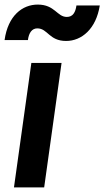

<svg xmlns="http://www.w3.org/2000/svg" viewBox="-50 -819 456 839"><path d="M11 0H143L219 -544H87ZM-30 -644H72C76 -676 90 -695 113 -695C159 -695 164 -640 239 -640C307 -640 370 -693 386 -795H284C280 -766 269 -745 242 -745C199 -745 190 -799 115 -799C48 -799 -15 -751 -30 -644Z"/></svg>

Font: Mluvka Bold
Style: Italic
Weight: 700
Italic angle: -8°
Designer: Modified by Jiří Krblich, Original typeface by Gumpita Rahayu
Foundry: Gumpita Rahayu & Jiří Krblich
Version: Version 2.000;Glyphs 3.1.1 (3134)